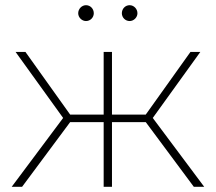

<svg xmlns="http://www.w3.org/2000/svg" viewBox="-20 -719 831 739"><path d="M311 -638C328 -638 341 -652 341 -668C341 -685 328 -699 311 -699C295 -699 281 -685 281 -668C281 -652 295 -638 311 -638ZM479 -638C495 -638 509 -652 509 -668C509 -685 495 -699 479 -699C462 -699 449 -685 449 -668C449 -652 462 -638 479 -638ZM726 0H766L568 -265L751 -519H713L541 -278H411V-519H379V-278H250L78 -519H40L223 -265L25 0H65L250 -249H379V0H411V-249H541Z"/></svg>

Font: Talent ExtraLight
Style: Regular
Weight: 200
Designer: Mike Powis
Version: Version 1.001;hotconv 1.0.109;makeotfexe 2.5.65596